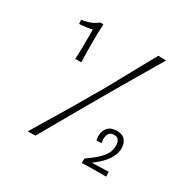

<svg xmlns="http://www.w3.org/2000/svg" viewBox="-153 -858 1032 1022"><g transform="rotate(30 362.5 -347.0)"><path d="M138 0Q163 -42 188 -83.5Q213 -125 238.5 -167Q264 -209 288.5 -251Q313 -293 338 -336Q365 -381 390 -426Q415 -471 439.5 -516Q464 -561 489 -606Q514 -651 539 -696L587 -695Q562 -651 535.5 -607Q509 -563 483.5 -519Q458 -475 432 -431Q406 -387 381 -343Q348 -287 315.5 -229.5Q283 -172 250 -115Q217 -58 185 -1ZM471 2 472 -26Q498 -44 523.5 -65Q549 -86 566 -111Q583 -136 583 -167Q583 -188 575 -201Q567 -214 546 -214Q525 -214 516 -201Q507 -188 507 -168Q507 -162 508 -155.5Q509 -149 510 -142L479 -141Q478 -148 477 -154.5Q476 -161 476 -167Q476 -200 494.5 -220Q513 -240 549 -240Q585 -240 600.5 -219.5Q616 -199 616 -171Q616 -143 601.5 -116Q587 -89 564 -66Q541 -43 517 -26Q541 -27 561.5 -27.5Q582 -28 597 -28.5Q612 -29 619 -29L620 0H546Q534 0 520 0.5Q506 1 493 1Q480 1 471 2ZM164 -461Q166 -485 166.5 -516.5Q167 -548 167 -581.5Q167 -615 167 -643Q153 -639 131 -636Q109 -633 89 -632L87 -656Q103 -659 120.5 -663.5Q138 -668 154.5 -676Q171 -684 182 -695H202Q200 -658 199.5 -617.5Q199 -577 199.5 -537.5Q200 -498 201 -461Z"/></g></svg>

Font: Truculenta ExtraLight
Style: Regular
Weight: 250
Version: Version 1.002